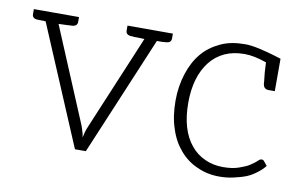

<svg xmlns="http://www.w3.org/2000/svg" viewBox="-60 -614 1149 729"><g transform="rotate(10 514.5 -249.0)"><path d="M516 -497H479H379V-478C379 -467 386 -461 399 -460H405C407 -460 409 -459 412 -459H427C434 -459 442 -458 451 -458L298 -93C295 -86 292 -78 290 -71C288 -64 287 -57 285 -50C284 -52 284 -55 283 -60C282 -65 281 -69 280 -71C278 -78 276 -85 273 -93L120 -458C131 -458 142 -459 150 -459C158 -459 164 -460 166 -460H172C185 -461 192 -467 192 -478V-497H91H54H18V-478C18 -467 24 -461 37 -460C37 -460 48 -460 70 -459L264 0H306L499 -459H518C524 -459 527 -460 529 -460H534C547 -461 554 -467 554 -478V-497Z M979 -80C977 -83 973 -85 969 -85C965 -85 961 -83 955 -77C949 -71 940 -65 930 -58C920 -51 906 -46 890 -40C874 -34 853 -31 829 -31C803 -31 779 -36 758 -46C737 -56 719 -69 704 -88C689 -106 677 -129 669 -156C661 -183 657 -214 657 -249C657 -283 661 -313 669 -340C677 -367 689 -390 704 -409C719 -428 738 -443 760 -453C782 -463 807 -468 836 -468C861 -468 889 -462 921 -451C922 -438 922 -425 923 -413C924 -401 925 -392 926 -385C927 -378 927 -374 927 -373C928 -357 935 -349 949 -349H973V-474L947 -482C930 -487 909 -493 886 -498C863 -503 845 -505 833 -505C797 -505 766 -500 738 -487C710 -474 686 -457 667 -434C648 -411 634 -384 624 -353C614 -322 608 -287 608 -249C608 -209 613 -173 624 -141C634 -109 649 -83 668 -61C687 -39 710 -22 736 -11C762 1 790 7 822 7C841 7 859 5 876 1C893 -3 909 -7 924 -13C939 -19 951 -27 963 -36C975 -45 984 -54 992 -64Z"/></g></svg>

Font: SVN-Aleo
Style: Light
Weight: 300
Designer: Alessio Laiso
Version: Version 1.2.2